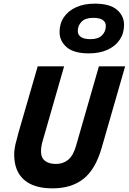

<svg xmlns="http://www.w3.org/2000/svg" viewBox="-20 -1019 707 1054"><path d="M397 -217 523 -655H667L538 -207Q504 -89 438 -37Q372 15 268 15Q165 15 111.5 -32.5Q58 -80 58 -170Q58 -198 65.5 -229.5Q73 -261 83 -296L187 -655H332L211 -234Q208 -222 206.5 -211Q205 -200 205 -189Q205 -153 227 -136Q249 -119 287 -119Q327 -119 354.5 -142Q382 -165 397 -217ZM468 -726Q385 -726 346 -760Q307 -794 307 -843Q307 -890 331 -925Q355 -960 398.5 -979.5Q442 -999 500 -999Q583 -999 622 -965.5Q661 -932 661 -882Q661 -836 637 -800.5Q613 -765 569.5 -745.5Q526 -726 468 -726ZM477 -804Q519 -804 540 -825Q561 -846 561 -877Q561 -897 544.5 -909Q528 -921 491 -921Q449 -921 428 -900Q407 -879 407 -848Q407 -829 423.5 -816.5Q440 -804 477 -804Z"/></svg>

Font: Intel One Mono Light
Style: Italic
Weight: 300
Italic angle: -16°
Monospace: yes
Designer: Fred Shallcrass
Foundry: Frere-Jones Type LLC
Version: Version 1.004